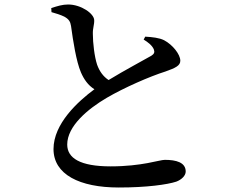

<svg xmlns="http://www.w3.org/2000/svg" viewBox="-20 -799 1040 854"><path d="M208 -763 209 -745C227 -740 250 -733 266 -725C286 -714 293 -703 296 -683C305 -617 319 -526 340 -477C353 -447 371 -420 400 -402C327 -348 218 -249 218 -136C218 -23 334 35 508 35C633 35 724 22 764 9C788 0 806 -18 806 -36C806 -77 763 -88 713 -88C689 -88 612 -59 472 -59C336 -59 279 -96 279 -156C279 -238 370 -314 455 -364C532 -409 646 -459 716 -481C761 -497 782 -507 782 -529C782 -557 748 -600 710 -620C688 -631 658 -634 626 -636L619 -623C637 -612 656 -598 664 -580C669 -567 666 -559 653 -551C624 -534 535 -487 463 -443C439 -459 423 -481 412 -511C400 -547 393 -609 393 -648C392 -673 400 -690 399 -709C399 -738 341 -779 283 -779C258 -779 235 -772 208 -763Z"/></svg>

Font: Noto Serif CJK KR SemiBold
Style: Regular
Weight: 600
Designer: Ryoko NISHIZUKA 西塚涼子 (kana & ideographs); Frank Grießhammer (Latin, Greek & Cyrillic); Wenlong ZHANG 张文龙 (bopomofo); San
Foundry: Adobe
Version: Version 2.001;hotconv 1.1.0;makeotfexe 2.6.0